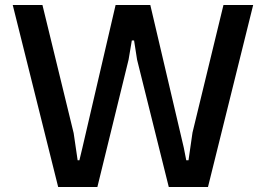

<svg xmlns="http://www.w3.org/2000/svg" viewBox="-20 -749 1065 769"><path d="M213 0 31 -729H150L275 -216L291 -107H298L310 -157L443 -729H582L716 -158L726 -107H735L751 -218L875 -729H994L813 0H656L529 -510L517 -587H508L495 -510L370 0Z"/></svg>

Font: Hubot Sans Condensed ExtraLight Medium
Style: Regular
Weight: 500
Version: Version 2.000